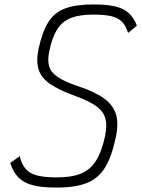

<svg xmlns="http://www.w3.org/2000/svg" viewBox="-20 -834 640 868"><path d="M236 14Q170 14 129 3.5Q88 -7 64 -31Q40 -55 26 -97L69 -128Q78 -91 96.5 -70Q115 -49 148.5 -40.5Q182 -32 237 -32Q304 -32 346.5 -49.5Q389 -67 414.5 -108Q440 -149 455 -219Q465 -266 456.5 -298Q448 -330 416 -353.5Q384 -377 323 -399Q248 -426 207 -454Q166 -482 154.5 -520Q143 -558 154 -612Q171 -690 198.5 -734Q226 -778 275 -796Q324 -814 403 -814Q463 -814 501 -805Q539 -796 562 -775Q585 -754 599 -718L559 -685Q549 -718 531 -736Q513 -754 482.5 -761Q452 -768 402 -768Q340 -768 301 -753Q262 -738 239 -702Q216 -666 203 -604Q194 -563 202 -535Q210 -507 240 -486.5Q270 -466 325 -447Q406 -421 449 -390Q492 -359 504.5 -316.5Q517 -274 503 -211Q485 -125 454.5 -76Q424 -27 372 -6.5Q320 14 236 14Z"/></svg>

Font: Victor Mono Thin
Style: Italic
Weight: 100
Italic angle: -12°
Monospace: yes
Designer: Rune Bjørnerås
Version: Version 1.561;gftools[0.9.30]